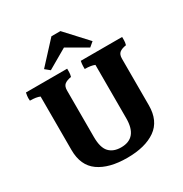

<svg xmlns="http://www.w3.org/2000/svg" viewBox="-200 -1112 1128 1186"><g transform="rotate(-30 364.5 -519.5)"><path d="M367 -863 227 -782 194 -809 335 -962H399L540 -809L508 -782ZM711 -740Q711 -732 711 -716.5Q711 -701 706 -684Q674 -679 658.5 -666.5Q643 -654 643 -624V-292Q643 -181 569 -129Q495 -77 366 -77Q237 -77 164 -129Q91 -181 91 -292V-673Q66 -684 21 -684Q20 -690 20 -703Q20 -716 25 -740H319Q319 -732 319 -716.5Q319 -701 314 -684Q283 -679 267 -666.5Q251 -654 251 -624V-292Q251 -216 281 -184Q311 -152 366 -152Q482 -152 482 -292V-673Q457 -684 412 -684Q412 -690 412 -704Q412 -718 416 -740Z"/></g></svg>

Font: Halant
Style: Bold
Weight: 700
Designer: Hitesh Malaviya (Devanagari), Satya Rajpurohit (Latin)
Foundry: Indian Type Foundry
Version: Version 1.101;PS 1.0;hotconv 1.0.78;makeotf.lib2.5.61930; tt